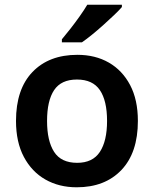

<svg xmlns="http://www.w3.org/2000/svg" viewBox="-20 -786 654 816"><path d="M566 -272Q566 -137 496 -63.5Q426 10 306 10Q231 10 173 -23Q115 -56 81.5 -119Q48 -182 48 -272Q48 -407 118 -480Q188 -553 309 -553Q385 -553 442.5 -520Q500 -487 533 -424.5Q566 -362 566 -272ZM180 -272Q180 -187 210 -140.5Q240 -94 308 -94Q374 -94 404.5 -140.5Q435 -187 435 -272Q435 -358 404.5 -403Q374 -448 307 -448Q240 -448 210 -403Q180 -358 180 -272ZM498 -756Q486 -742 465 -722Q444 -702 419.5 -680Q395 -658 371 -638.5Q347 -619 328 -606H243V-619Q259 -638 279 -663.5Q299 -689 318.5 -716.5Q338 -744 351 -766H498Z"/></svg>

Font: Noto Sans Adlam SemiBold
Style: Regular
Weight: 600
Version: Version 3.001